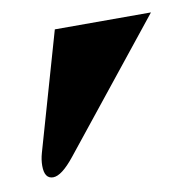

<svg xmlns="http://www.w3.org/2000/svg" viewBox="-47 -768 398 392"><g transform="rotate(-10 152.5 -572.5)"><path d="M289.1 -721.2 79.1 -458.5Q51.8 -424.3 34.2 -424.3Q16.1 -424.3 16.1 -451.2Q16.1 -463.9 20 -477.5L89.8 -721.2Z"/></g></svg>

Font: Rammetto One
Style: Regular
Weight: 400
Designer: Vernon Adams
Foundry: Vernon Adams
Version: Version 1.100; ttfautohint (v1.8.4.7-5d5b)